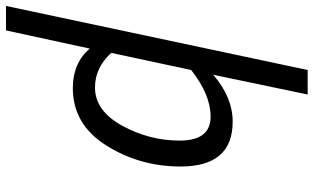

<svg xmlns="http://www.w3.org/2000/svg" viewBox="-232 -595 1063 651"><g transform="rotate(90 299.5 -269.5)"><path d="M77.1 241.7H-5.9L211.4 -781.2H294.4L227.5 -460.9Q303.7 -526.9 386.7 -526.9Q538.6 -526.9 538.6 -350.1Q538.6 -211.9 467.3 -98.4Q396 15.1 272.5 15.1Q188.5 15.1 138.7 -42ZM270.5 -60.1Q349.6 -60.1 400.1 -152.1Q450.7 -244.1 450.7 -347.2Q450.7 -452.1 369.6 -452.1Q294.9 -452.1 211.4 -386.2L153.3 -115.2Q203.6 -60.1 270.5 -60.1Z"/></g></svg>

Font: Cadman
Style: Italic
Weight: 400
Italic angle: -12°
Designer: Paul James MIller
Foundry: High-Logic / Made with FontCreator
Version: Version 2.114;March 28, 2021;FontCreator 13.0.0.2683 64-bit